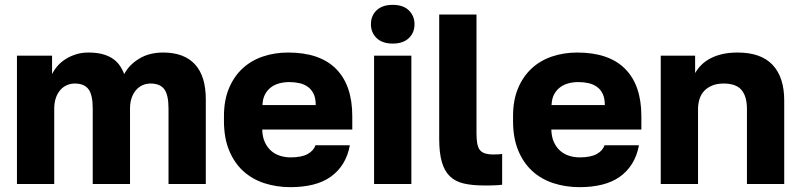

<svg xmlns="http://www.w3.org/2000/svg" viewBox="-20 -760 3304 793"><path d="M50 0V-530H195V-454Q204 -472 218 -488Q232 -504 251 -516Q270 -528 293.5 -535.5Q317 -543 345 -543Q377 -543 401 -537Q425 -531 443 -519.5Q461 -508 473 -491.5Q485 -475 493 -454Q513 -492 554.5 -517.5Q596 -543 654 -543Q740 -543 785 -494.5Q830 -446 830 -350V0H676V-312Q676 -368 658.5 -391.5Q641 -415 602 -415Q584 -415 568.5 -408Q553 -401 541.5 -387.5Q530 -374 523.5 -355Q517 -336 517 -312V0H363V-312Q363 -368 345.5 -391.5Q328 -415 289 -415Q271 -415 255.5 -408Q240 -401 228.5 -387.5Q217 -374 210.5 -355Q204 -336 204 -312V0Z M1180 13Q1122 13 1071.5 -3.5Q1021 -20 984 -54Q947 -88 926 -139.5Q905 -191 905 -260V-280Q905 -346 925.5 -395Q946 -444 981.5 -477Q1017 -510 1065.5 -526.5Q1114 -543 1170 -543Q1301 -543 1368 -475.5Q1435 -408 1435 -280V-225H1063Q1064 -194 1074 -172.5Q1084 -151 1100 -137Q1116 -123 1137 -116.5Q1158 -110 1180 -110Q1225 -110 1250 -123.5Q1275 -137 1283 -160H1425Q1417 -117 1397 -84.5Q1377 -52 1346 -30Q1315 -8 1273 2.5Q1231 13 1180 13ZM1064 -326H1284Q1284 -354 1275.5 -372Q1267 -390 1252 -401Q1237 -412 1217 -416.5Q1197 -421 1175 -421Q1154 -421 1134.5 -416Q1115 -411 1099.5 -399.5Q1084 -388 1074.5 -370Q1065 -352 1064 -326Z M1525 0V-530H1679V0ZM1602 -580Q1559 -580 1535.5 -602.7Q1512 -625.5 1512 -660.2Q1512 -695 1535.5 -717.5Q1559 -740 1602 -740Q1645 -740 1668.5 -717.3Q1692 -694.5 1692 -659.8Q1692 -625 1668.5 -602.5Q1645 -580 1602 -580Z M1979 6Q1931 6 1896 -2Q1861 -10 1838.5 -31.5Q1816 -53 1805 -90.5Q1794 -128 1794 -187V-700H1948V-210Q1948 -185 1951 -168Q1954 -151 1961.5 -141Q1969 -131 1983 -126.5Q1997 -122 2018 -122Q2030 -122 2038 -122.5Q2046 -123 2054 -124V3Q2047 4 2038.5 4.5Q2030 5 2020.5 5.5Q2011 6 2000.5 6Q1990 6 1979 6Z M2374 13Q2316 13 2265.5 -3.5Q2215 -20 2178 -54Q2141 -88 2120 -139.5Q2099 -191 2099 -260V-280Q2099 -346 2119.5 -395Q2140 -444 2175.5 -477Q2211 -510 2259.5 -526.5Q2308 -543 2364 -543Q2495 -543 2562 -475.5Q2629 -408 2629 -280V-225H2257Q2258 -194 2268 -172.5Q2278 -151 2294 -137Q2310 -123 2331 -116.5Q2352 -110 2374 -110Q2419 -110 2444 -123.5Q2469 -137 2477 -160H2619Q2611 -117 2591 -84.5Q2571 -52 2540 -30Q2509 -8 2467 2.5Q2425 13 2374 13ZM2258 -326H2478Q2478 -354 2469.5 -372Q2461 -390 2446 -401Q2431 -412 2411 -416.5Q2391 -421 2369 -421Q2348 -421 2328.5 -416Q2309 -411 2293.5 -399.5Q2278 -388 2268.5 -370Q2259 -352 2258 -326Z M2709 0V-530H2851V-458Q2861 -476 2876.5 -491.5Q2892 -507 2913.5 -518.5Q2935 -530 2963 -536.5Q2991 -543 3027 -543Q3123 -543 3171 -492Q3219 -441 3219 -345V0H3065V-310Q3065 -362 3042.5 -388.5Q3020 -415 2969 -415Q2941 -415 2921 -406.5Q2901 -398 2888 -384Q2875 -370 2869 -350.5Q2863 -331 2863 -310V0Z"/></svg>

Font: Golos Text VF
Style: Regular
Weight: 400
Designer: A.Korolkova, Vitaly Kuzmin
Foundry: ParaType Ltd
Version: Version 2.003